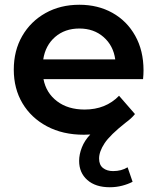

<svg xmlns="http://www.w3.org/2000/svg" viewBox="-20 -560 662 808"><path d="M442 228Q382 228 347.5 197.5Q313 167 313 117Q313 90 324.5 60.5Q336 31 360 6Q347 7 333 7Q244 7 177.5 -28.5Q111 -64 74.5 -125.5Q38 -187 38 -267Q38 -347 73.5 -408.5Q109 -470 171.5 -505Q234 -540 314 -540Q392 -540 453 -506Q514 -472 549 -409.5Q584 -347 584 -264Q584 -256 583.5 -246Q583 -236 582 -227H163Q174 -169 220 -134Q266 -99 336 -99Q425 -99 481 -157L548 -80Q540 -70 530 -61Q520 -52 509 -44Q443 8 420 43Q397 78 397 107Q397 134 413.5 147Q430 160 456 160Q491 160 517 144L538 205Q519 215 494 221.5Q469 228 442 228ZM162 -310H465Q457 -368 416 -404Q375 -440 314 -440Q253 -440 212 -404.5Q171 -369 162 -310Z"/></svg>

Font: Montserrat SemiBold
Style: Regular
Weight: 600
Designer: Julieta Ulanovsky
Foundry: Julieta Ulanovsky
Version: Version 9.000; ttfautohint (v1.8.4.7-5d5b)